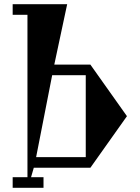

<svg xmlns="http://www.w3.org/2000/svg" viewBox="-20 -794 661 909"><path d="M581 -244 408 0H140L127 45H186V95H40V45H110V-724H40V-774H298L237 -488H408ZM151 -50H386V-438H227Z"/></svg>

Font: Chokokutai
Style: Regular
Weight: 400
Designer: 108号,108go
Foundry: Font Zone 108
Version: Version 1.000; ttfautohint (v1.8.3)